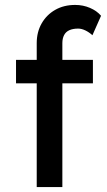

<svg xmlns="http://www.w3.org/2000/svg" viewBox="-20 -759 433 779"><path d="M129 0V-584Q129 -629 149 -664Q169 -699 204 -719Q239 -739 285 -739Q317 -739 345 -727Q373 -715 390 -695L355 -616Q342 -628 326.5 -635.5Q311 -643 297 -643Q276 -643 261.5 -636.5Q247 -630 240 -616.5Q233 -603 233 -584V0H181Q168 0 155 0Q142 0 129 0ZM45 -421V-516H357V-421Z"/></svg>

Font: Lexend Medium
Style: Regular
Weight: 500
Designer: Bonnie Shaver-Troup, Thomas Jockin
Foundry: Lexend
Version: Version 1.005